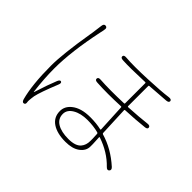

<svg xmlns="http://www.w3.org/2000/svg" viewBox="-154 -1014 1307 1307"><g transform="rotate(45 500.0 -360.5)"><path d="M187 23Q174 26 167 3Q137 -109 137 -290Q137 -403 174 -625Q176 -637 178 -649L188 -724Q191 -748 209 -745Q227 -742 221 -718L220 -711Q217 -700 215 -688Q166 -457 166 -291Q166 -194 180 -82Q181 -77 183 -82Q216 -186 240 -244Q249 -266 261 -262Q273 -257 264 -235Q213 -109 203 -61Q201 -50 200 -39L198 -18Q197 -7 199 4Q201 21 187 23ZM573 8Q492 8 445 -23.5Q398 -55 398 -114Q398 -160 438 -192Q486 -231 575 -231Q634 -231 680 -220Q685 -219 685 -224L675 -426Q675 -431 670 -431Q541 -425 442 -431Q418 -432 419 -447Q420 -463 444 -461Q533 -455 670 -460Q675 -460 675 -465V-659Q675 -664 670 -664Q519 -658 458 -662Q434 -663 435 -678Q436 -693 460 -691Q533 -685 669 -691Q791 -696 856 -705Q880 -708 882 -693Q883 -678 859 -676L708 -665Q703 -665 703 -660V-466Q703 -461 708 -461Q814 -467 880 -475Q904 -478 906 -462Q908 -447 884 -445Q803 -436 708 -432Q703 -432 703 -427L712 -217Q712 -211 718 -209Q825 -178 917 -95Q934 -79 922 -66Q910 -53 893 -71Q824 -143 718 -179Q713 -181 713 -176L716 -114Q716 -102 716 -90Q716 -48 676 -19Q639 8 573 8ZM668 -52Q689 -77 689 -117Q689 -129 689 -141L687 -183Q687 -189 681 -191Q632 -204 575 -204Q510 -204 468 -179Q426 -154 426 -114Q426 -68 465.5 -44Q505 -20 573.5 -20Q642 -20 668 -52Z"/></g></svg>

Font: Resource Han Rounded JP ExtraLight
Style: Regular
Weight: 250
Designer: Cyano Hao (round all glyphs); Ryoko NISHIZUKA 西塚涼子 (kana, bopomofo & ideographs); Paul D. Hunt (Latin, Greek & Cyrillic)
Foundry: Cyano Hao
Version: 0.990